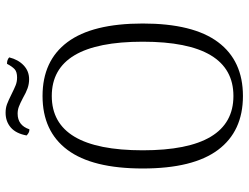

<svg xmlns="http://www.w3.org/2000/svg" viewBox="-121 -754 888 686"><g transform="rotate(-90 323.0 -411.0)"><path d="M64 -345Q64 -525 130.5 -614Q197 -703 323 -703Q449 -703 515.5 -614Q582 -525 582 -345Q582 -165 515.5 -76Q449 13 323 13Q197 13 130.5 -76Q64 -165 64 -345ZM517 -345Q517 -670 323 -670Q129 -670 129 -345Q129 -21 323 -21Q517 -21 517 -345ZM383 -751Q366 -751 350.5 -756.5Q335 -762 316 -773Q297 -783 285 -787.5Q273 -792 260 -792Q218 -792 204 -750H202Q192 -750 182 -760Q189 -798 210.5 -816.5Q232 -835 263 -835Q280 -835 293.5 -830Q307 -825 329 -814Q349 -804 361.5 -799Q374 -794 389 -794Q409 -794 418.5 -802.5Q428 -811 438 -830Q453 -830 461 -822Q453 -790 432.5 -770.5Q412 -751 383 -751Z"/></g></svg>

Font: Arima Madurai Light
Style: Regular
Weight: 300
Designer: Joana Correia and Natanael Gama
Foundry: NDISCOVER
Version: Version 1.020